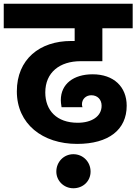

<svg xmlns="http://www.w3.org/2000/svg" viewBox="-37 -760 729 1026"><path d="M-17 -740V-609H362V-541H343C175 -541 53 -443 53 -272C53 -97 191 9 375 9C544 9 640 -67 640 -195C640 -296 571 -363 458 -363C357 -363 288 -312 288 -225C288 -217 289 -204 292 -187H404C402 -191 401 -196 401 -203C401 -231 423 -251 451 -251C484 -251 506 -228 506 -195C506 -138 453 -104 378 -104C266 -104 205 -170 205 -266C205 -373 282 -433 394 -433H510V-609H672V-740ZM264 157C264 206 304 246 355 246C407 246 447 208 447 157C447 105 407 64 355 64C304 64 264 105 264 157Z"/></svg>

Font: Poppins
Style: Bold
Weight: 700
Designer: Ninad Kale (Devanagari), Jonny Pinhorn (Latin)
Foundry: Indian Type Foundry
Version: 4.004